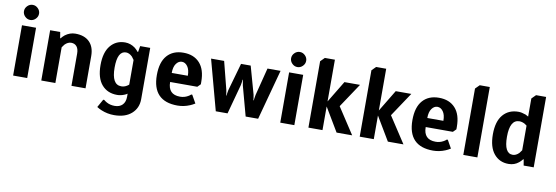

<svg xmlns="http://www.w3.org/2000/svg" viewBox="-63 -1193 5442 1880"><g transform="rotate(10 2658.0 -252.5)"><path d="M192.5 -587.5Q170 -565 140 -565Q110 -565 87.5 -587.5Q65 -610 65 -640Q65 -670 87.5 -692.5Q110 -715 140 -715Q170 -715 192.5 -692.5Q215 -670 215 -640Q215 -610 192.5 -587.5ZM70 0V-500H210V0Z M350 0V-500H450L460 -440H465Q475 -455 499 -475Q546 -510 600 -510Q691 -510 740.5 -460.5Q790 -411 790 -320V0H650V-320Q650 -367 630 -391Q610 -415 575 -415Q542 -415 512 -385Q502 -373 490 -355V0Z M1110 210Q1043 210 983 185Q960 176 935 160L980 80H990Q1003 91 1019 100Q1054 120 1100 120Q1149 120 1177 91.5Q1205 63 1205 10V-20Q1191 -10 1177 -5Q1141 10 1105 10Q1008 10 951.5 -56Q895 -122 895 -250Q895 -377 950 -443.5Q1005 -510 1095 -510Q1149 -510 1196 -475Q1216 -458 1230 -440H1235L1245 -500H1345V10Q1345 99 1282.5 154.5Q1220 210 1110 210ZM1130 -80Q1160 -80 1184 -95Q1195 -101 1205 -110V-355Q1193 -373 1183 -385Q1153 -415 1120 -415Q1035 -415 1035 -250Q1035 -80 1130 -80Z M1705 10Q1455 10 1455 -250Q1455 -378 1513 -444Q1571 -510 1675 -510Q1778 -510 1836.5 -446Q1895 -382 1895 -260V-235L1865 -205H1595Q1595 -80 1715 -80Q1757 -80 1792 -100Q1806 -107 1820 -120H1830L1875 -40Q1847 -23 1827 -15Q1767 10 1705 10ZM1595 -295H1755Q1755 -355 1731.5 -387.5Q1708 -420 1675 -420Q1642 -420 1618.5 -387.5Q1595 -355 1595 -295Z M2085 0 1950 -500H2080L2150 -225Q2154 -210 2156 -190L2158 -170H2162L2164 -190Q2166 -209 2170 -225L2248 -500H2344L2421 -225Q2425 -210 2427 -190L2429 -170H2433L2435 -190Q2437 -210 2441 -225L2511 -500H2641L2506 0H2382L2302 -295Q2298 -310 2296 -330L2294 -350H2290L2288 -330Q2286 -311 2282 -295L2202 0Z M2848.5 -587.5Q2826 -565 2796 -565Q2766 -565 2743.5 -587.5Q2721 -610 2721 -640Q2721 -670 2743.5 -692.5Q2766 -715 2796 -715Q2826 -715 2848.5 -692.5Q2871 -670 2871 -640Q2871 -610 2848.5 -587.5ZM2726 0V-500H2866V0Z M3006 0V-660L3046 -700H3146V-285L3276 -500H3431L3271 -260L3441 0H3286L3146 -235V0Z M3516 0V-660L3556 -700H3656V-285L3786 -500H3941L3781 -260L3951 0H3796L3656 -235V0Z M4246 10Q3996 10 3996 -250Q3996 -378 4054 -444Q4112 -510 4216 -510Q4319 -510 4377.5 -446Q4436 -382 4436 -260V-235L4406 -205H4136Q4136 -80 4256 -80Q4298 -80 4333 -100Q4347 -107 4361 -120H4371L4416 -40Q4388 -23 4368 -15Q4308 10 4246 10ZM4136 -295H4296Q4296 -355 4272.5 -387.5Q4249 -420 4216 -420Q4183 -420 4159.5 -387.5Q4136 -355 4136 -295Z M4546 0V-660L4586 -700H4686V0Z M4996 10Q4906 10 4851 -56.5Q4796 -123 4796 -250Q4796 -378 4852.5 -444Q4909 -510 5006 -510Q5037 -510 5078 -495L5106 -480V-660L5146 -700H5246V0H5146L5136 -60H5131Q5114 -38 5097 -25Q5055 10 4996 10ZM5021 -85Q5054 -85 5084 -115Q5094 -127 5106 -145V-390L5085 -405Q5057 -420 5031 -420Q4936 -420 4936 -250Q4936 -85 5021 -85Z"/></g></svg>

Font: Scada
Style: Bold
Weight: 700
Designer: Jovanny Lemonad
Foundry: Jovanny Lemonad
Version: Version 4.100;PS 004.100;hotconv 1.0.88;makeotf.lib2.5.64775